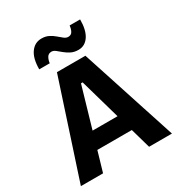

<svg xmlns="http://www.w3.org/2000/svg" viewBox="-217 -1094 1152 1237"><g transform="rotate(-30 359.0 -475.5)"><path d="M21.1 0Q39.9 -57.4 60.6 -120.9Q81.4 -184.5 100.2 -241.4L180.3 -486.2Q202.1 -552.6 219.5 -605.8Q237 -659 254.6 -713H466.4Q484.6 -656.9 501.9 -603.9Q519.2 -550.9 540.4 -486L620.1 -240.8Q639.5 -181.8 659.8 -119.4Q680.1 -57 698.5 0H528.4Q512.3 -56.8 495.3 -116.7Q478.3 -176.7 462.9 -229.8L365.1 -573.3H352.9L254 -233.6Q237.8 -178 220.3 -117.2Q202.7 -56.3 186.1 0ZM192.9 -149 210.3 -272.1H528.9L543.2 -149ZM447.9 -767.8Q416.7 -767.8 393.4 -779.5Q370.2 -791.2 352 -806.5Q333.9 -821.9 319 -833.6Q304.1 -845.3 289.9 -845.3Q266.9 -845.3 256.4 -827.5Q245.9 -809.8 243.1 -785.8H165Q165 -865.6 195.3 -908.2Q225.5 -950.8 276 -950.8Q306.5 -950.8 329.2 -939.1Q351.9 -927.5 369.4 -912.1Q386.9 -896.7 402 -885Q417 -873.3 432.1 -873.3Q454.6 -873.3 464.1 -891.2Q473.7 -909.2 475.8 -932.8H553.9Q553.9 -853.4 525.1 -810.6Q496.2 -767.8 447.9 -767.8Z"/></g></svg>

Font: Commissioner Thin
Style: Regular
Weight: 100
Designer: Kostas Bartsokas
Foundry: Kostas Bartsokas
Version: Version 1.001;gftools[0.9.23]